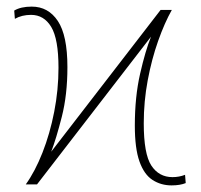

<svg xmlns="http://www.w3.org/2000/svg" viewBox="-20 -558 607 581"><path d="M58 0Q86 -39 108.5 -96Q131 -153 144 -219.5Q157 -286 157 -353Q157 -440 135 -476.5Q113 -513 74 -513Q46 -513 25 -501L23 -526Q43 -538 76 -538Q126 -538 155 -494.5Q184 -451 184 -355Q184 -271 167 -204.5Q150 -138 135 -99L466 -528H500Q478 -489 458.5 -434Q439 -379 427 -315Q415 -251 415 -185Q415 -92 438 -57Q461 -22 502 -22Q522 -22 540 -29L542 -4Q525 3 499 3Q467 3 441.5 -13.5Q416 -30 402 -69.5Q388 -109 388 -178Q388 -265 404 -335Q420 -405 437 -447L92 0Z"/></svg>

Font: Noto Sans SemiCondensed Thin
Style: Regular
Weight: 100
Width: 4
Designer: Monotype Design Team
Foundry: Monotype Imaging Inc.
Version: Version 2.013; ttfautohint (v1.8.4.7-5d5b)